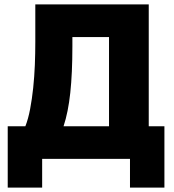

<svg xmlns="http://www.w3.org/2000/svg" viewBox="-20 -720 790 870"><path d="M15 130V-148H95Q108 -181 116.5 -226Q125 -271 130.4 -321.6Q135.7 -372.3 137.9 -425.6Q140 -479 140 -530V-700H654V-148H725V130H569V0H171V130ZM268 -148H474V-552H308V-510Q308 -388.5 298.5 -299.7Q289 -211 268 -148Z"/></svg>

Font: Golos Text VF
Style: Regular
Weight: 400
Designer: A.Korolkova, Vitaly Kuzmin
Foundry: ParaType Ltd
Version: Version 2.003